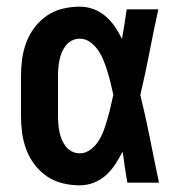

<svg xmlns="http://www.w3.org/2000/svg" viewBox="-20 -548 540 576"><path d="M219 8Q194 8 168.5 2Q143 -4 121.5 -18.5Q100 -33 84 -54Q68 -75 59 -99Q50 -123 46.5 -148.5Q43 -174 43 -200V-320Q43 -346 46.5 -371.5Q50 -397 59 -421Q68 -445 84 -466Q100 -487 121.5 -501.5Q143 -516 168.5 -522Q194 -528 219 -528Q241 -528 261 -520.5Q281 -513 297 -499Q313 -485 325 -467.5Q337 -450 346 -431Q350 -454 353.5 -476Q357 -498 360 -520H455Q441 -456 428.5 -391.5Q416 -327 401 -263Q417 -198 430 -132Q443 -66 457 0H362Q358 -23 354.5 -46.5Q351 -70 348 -93Q338 -74 326 -55.5Q314 -37 298 -22.5Q282 -8 261.5 0Q241 8 219 8ZM219 -88Q237 -88 252 -99.5Q267 -111 276.5 -126.5Q286 -142 292 -159Q298 -176 303 -193.5Q308 -211 312 -228.5Q316 -246 320 -264Q316 -281 312 -298Q308 -315 303 -331.5Q298 -348 291.5 -364.5Q285 -381 275.5 -395.5Q266 -410 251.5 -421Q237 -432 219 -432Q207 -432 196 -426.5Q185 -421 177.5 -411.5Q170 -402 165.5 -391Q161 -380 158.5 -368Q156 -356 155 -344Q154 -332 154 -320V-200Q154 -188 155 -176Q156 -164 158.5 -152Q161 -140 165.5 -129Q170 -118 177.5 -108.5Q185 -99 196 -93.5Q207 -88 219 -88Z"/></svg>

Font: Iosevka SS04
Style: Bold
Weight: 700
Monospace: yes
Designer: Belleve Invis
Foundry: Belleve Invis
Version: Version 19.0.0; ttfautohint (v1.8.4)